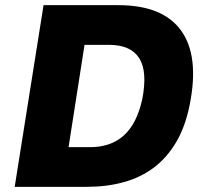

<svg xmlns="http://www.w3.org/2000/svg" viewBox="-20 -725 802 745"><path d="M37 0 149 -705H439Q612 -705 683 -606Q754 -507 716 -318Q699 -233 663 -172.5Q627 -112 576 -74Q525 -36 459.5 -18Q394 0 316 0ZM246 -154H330Q369 -154 401.5 -165Q434 -176 459.5 -198.5Q485 -221 503 -256Q521 -291 532 -340Q553 -448 520 -499.5Q487 -551 403 -551H308Z"/></svg>

Font: Nunito Sans 7pt SemiCondensed Black
Style: Italic
Weight: 900
Width: 4
Italic angle: -9°
Designer: Vernon Adams
Foundry: Vernon Adams
Version: Version 3.101;gftools[0.9.27]